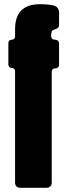

<svg xmlns="http://www.w3.org/2000/svg" viewBox="-20 -888 320 908"><path d="M75.7 0Q64.5 0 57.9 -6.6Q51.3 -13.2 51.3 -24.4V-551.3Q51.3 -558.1 46.9 -562.5Q42.5 -566.9 35.6 -566.9Q28.3 -566.9 23.9 -571.3Q19.5 -575.7 19.5 -582.5V-684.6Q19.5 -691.4 23.9 -695.8Q28.3 -700.2 35.2 -700.2Q42.5 -700.2 46.9 -704.6Q51.3 -709 51.3 -715.8V-750Q51.3 -868.2 169.4 -868.2Q207.5 -868.2 235.8 -861.3Q246.1 -858.9 252.7 -849.9Q259.3 -840.8 259.3 -829.6V-770.5Q259.3 -761.7 254.2 -756.6Q249 -751.5 234.9 -747.6Q227.1 -745.6 224.6 -737.8Q222.2 -730.5 221.7 -719.2Q221.2 -710.9 226.3 -705.6Q231.4 -700.2 240.2 -700.2Q249 -700.2 254.2 -694.8Q259.3 -689.5 259.3 -681.2V-582Q259.3 -574.2 254.6 -569.6Q250 -564.9 242.2 -564.9Q233.9 -564.9 229.2 -560.3Q224.6 -555.7 224.6 -547.9V-24.4Q224.6 -13.2 218 -6.6Q211.4 0 200.2 0Z"/></svg>

Font: Fz Anton Round
Style: Regular
Weight: 400
Designer: Vernon Adams
Foundry: Vernon Adams
Version: Version 2.0 Mod + VH boi FontZin